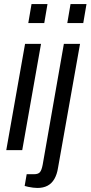

<svg xmlns="http://www.w3.org/2000/svg" viewBox="-20 -743 448 950"><path d="M120 -629 136 -723H215L199 -629ZM11 0 104 -526H183L90 0ZM313 -629 329 -723H408L392 -629ZM165 187Q156 187 143.5 185.5Q131 184 119.5 181.5Q108 179 102 177L112 119H148Q169 119 177.5 109Q186 99 191 73L296 -526H376L267 88Q262 120 249 142.5Q236 165 215 176Q194 187 165 187Z"/></svg>

Font: Archivo Condensed
Style: Italic
Weight: 400
Width: 3
Italic angle: -10°
Designer: Hector Gatti
Foundry: Omnibus-Type
Version: Version 2.001